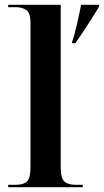

<svg xmlns="http://www.w3.org/2000/svg" viewBox="-20 -780 433 800"><path d="M14 0H325V-10H296Q263 -10 248 -24Q233 -38 233 -83V-760H14V-750H49Q70 -750 88.5 -739Q107 -728 107 -684V-83Q107 -38 92.5 -24Q78 -10 46 -10H14ZM280 -600H294Q318 -634 348 -680.5Q378 -727 393 -753V-760H318Q311 -724 300 -676Q289 -628 280 -605Z"/></svg>

Font: Noto Serif Display Semi
Style: Regular
Weight: 600
Designer: Monotype Design Team
Foundry: Monotype Imaging Inc.
Version: Version 1.900